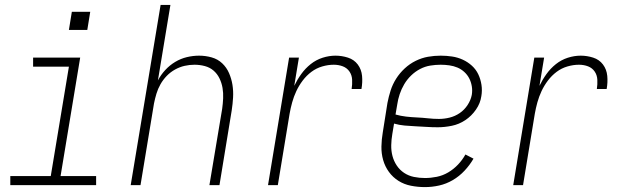

<svg xmlns="http://www.w3.org/2000/svg" viewBox="-20 -755 2540 783"><path d="M22 0V-37H187L261 -483H115V-520H307L227 -37H372V0ZM261 -633 273 -707H348L336 -633Z M513 0 635 -735H675L624 -427Q636 -450 654 -469.5Q672 -489 694.5 -502.5Q717 -516 742 -522Q767 -528 792 -528Q818 -528 843 -521Q868 -514 886 -497Q904 -480 914 -457Q924 -434 928 -409Q932 -384 930.5 -357.5Q929 -331 925 -305L875 0H834L886 -311Q889 -332 890 -354Q891 -376 887.5 -396.5Q884 -417 875 -435.5Q866 -454 851 -467Q836 -480 815.5 -485.5Q795 -491 773 -491Q753 -491 733 -486.5Q713 -482 694 -471.5Q675 -461 660 -445.5Q645 -430 634.5 -411.5Q624 -393 618 -373Q612 -353 608 -333L553 0Z M1073 0 1159 -520H1199L1180 -405Q1192 -430 1208.5 -453Q1225 -476 1247 -493.5Q1269 -511 1295.5 -519.5Q1322 -528 1348 -528Q1374 -528 1399 -520Q1424 -512 1439 -492Q1454 -472 1456.5 -445.5Q1459 -419 1454 -392H1414Q1417 -411 1416 -430Q1415 -449 1405 -463.5Q1395 -478 1378 -484.5Q1361 -491 1341 -491Q1318 -491 1294 -484Q1270 -477 1250 -462Q1230 -447 1214.5 -426.5Q1199 -406 1188.5 -383.5Q1178 -361 1171.5 -337.5Q1165 -314 1161 -291L1113 0Z M1713 8Q1684 8 1656 2.5Q1628 -3 1605 -17.5Q1582 -32 1566 -54Q1550 -76 1542.5 -102.5Q1535 -129 1535.5 -157.5Q1536 -186 1541 -215L1560 -335Q1565 -361 1573 -386Q1581 -411 1595.5 -434Q1610 -457 1630.5 -476Q1651 -495 1675.5 -507Q1700 -519 1725.5 -523.5Q1751 -528 1777 -528Q1801 -528 1824 -524.5Q1847 -521 1867.5 -511.5Q1888 -502 1904.5 -487Q1921 -472 1930.5 -452Q1940 -432 1943.5 -409Q1947 -386 1943 -363Q1939 -334 1921 -308Q1903 -282 1877.5 -265Q1852 -248 1822.5 -242Q1793 -236 1765 -236Q1742 -236 1719.5 -237.5Q1697 -239 1674.5 -240Q1652 -241 1630 -243Q1608 -245 1587 -251L1580 -209Q1576 -186 1575.5 -163Q1575 -140 1580.5 -119Q1586 -98 1598 -80Q1610 -62 1628 -50Q1646 -38 1668 -33.5Q1690 -29 1713 -29Q1737 -29 1761.5 -34Q1786 -39 1808 -52Q1830 -65 1848 -84Q1866 -103 1878 -125L1911 -108Q1896 -82 1874.5 -59Q1853 -36 1826.5 -20.5Q1800 -5 1771 1.5Q1742 8 1713 8ZM1770 -270Q1792 -270 1814 -275.5Q1836 -281 1855 -294Q1874 -307 1887 -327Q1900 -347 1904 -368Q1907 -386 1904 -403.5Q1901 -421 1893.5 -435.5Q1886 -450 1873.5 -461.5Q1861 -473 1845.5 -479.5Q1830 -486 1812.5 -488.5Q1795 -491 1777 -491Q1756 -491 1734.5 -487.5Q1713 -484 1693 -473.5Q1673 -463 1656.5 -447Q1640 -431 1628.5 -411.5Q1617 -392 1610 -371Q1603 -350 1600 -329L1593 -288Q1614 -282 1636 -279.5Q1658 -277 1680.5 -276Q1703 -275 1725.5 -272.5Q1748 -270 1770 -270Z M2073 0 2159 -520H2199L2180 -405Q2192 -430 2208.5 -453Q2225 -476 2247 -493.5Q2269 -511 2295.5 -519.5Q2322 -528 2348 -528Q2374 -528 2399 -520Q2424 -512 2439 -492Q2454 -472 2456.5 -445.5Q2459 -419 2454 -392H2414Q2417 -411 2416 -430Q2415 -449 2405 -463.5Q2395 -478 2378 -484.5Q2361 -491 2341 -491Q2318 -491 2294 -484Q2270 -477 2250 -462Q2230 -447 2214.5 -426.5Q2199 -406 2188.5 -383.5Q2178 -361 2171.5 -337.5Q2165 -314 2161 -291L2113 0Z"/></svg>

Font: Iosevka SS04 Extralight
Style: Italic
Weight: 200
Italic angle: -9°
Monospace: yes
Designer: Belleve Invis
Foundry: Belleve Invis
Version: Version 19.0.0; ttfautohint (v1.8.4)